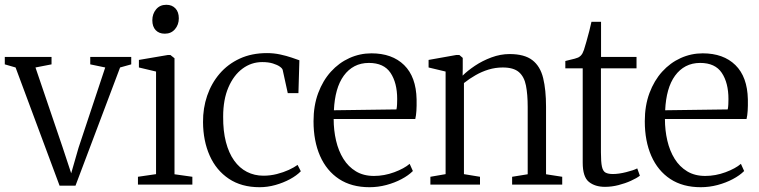

<svg xmlns="http://www.w3.org/2000/svg" viewBox="-24 -770 3166 801"><path d="M224.5 4.5 41 -488.5 -4 -501.5V-532.5H191V-501.5L124 -488.5L237 -156L273 -47L303.5 -153L415 -488.5L352.5 -501.5V-532.5H523.5V-501.5L477 -488.5L291 4.5Z M551.5 0V-32.5L627 -43.5V-471.5L555.5 -488.5V-520L676 -540.5H687L704 -527V-43L778.5 -32.5V0ZM663 -629.5Q639.5 -629.5 625.5 -644.2Q611.5 -659 611.5 -685.5Q611.5 -712 627.2 -731Q643 -750 669.5 -750H670.5Q693.5 -750 707.8 -735Q722 -720 722 -693.5Q722 -667 706 -648.2Q690 -629.5 664 -629.5Z M1059 11Q983.5 11 930.8 -24.2Q878 -59.5 850.8 -120.8Q823.5 -182 823 -260.5Q822.5 -318.5 840.2 -370.5Q858 -422.5 892.2 -462.5Q926.5 -502.5 976.2 -525.5Q1026 -548.5 1090 -548.5Q1118 -548.5 1144.8 -542.8Q1171.5 -537 1192.5 -529.8Q1213.5 -522.5 1225 -518.5L1221 -381.5H1176.5L1155.5 -477.5Q1154.5 -484 1143.8 -491.8Q1133 -499.5 1114.5 -505.2Q1096 -511 1070 -511Q1024.5 -511 987.5 -483.5Q950.5 -456 928.8 -405.2Q907 -354.5 907 -283.5Q906.5 -223.5 918.5 -177.5Q930.5 -131.5 952.8 -100.2Q975 -69 1006.2 -53Q1037.5 -37 1075 -37Q1104 -37 1131.2 -44Q1158.5 -51 1180.8 -61.2Q1203 -71.5 1217.5 -82L1231 -55.5Q1213.5 -37.5 1185.8 -22.5Q1158 -7.5 1125 1.8Q1092 11 1059 11Z M1517.5 11Q1442.5 11 1390.5 -23.2Q1338.5 -57.5 1311.2 -119.5Q1284 -181.5 1284 -264Q1284 -329.5 1303.5 -381.8Q1323 -434 1356.5 -471Q1390 -508 1433.8 -527.8Q1477.5 -547.5 1525.5 -547.5Q1612 -547.5 1662 -498.5Q1712 -449.5 1714 -355.5Q1714.5 -327 1713.2 -307.8Q1712 -288.5 1708.5 -273.5H1368Q1368 -226.5 1378 -183.5Q1388 -140.5 1408.5 -107.5Q1429 -74.5 1460.8 -55.2Q1492.5 -36 1536 -36Q1579 -36 1620.8 -51.5Q1662.5 -67 1685 -86.5L1698.5 -56.5Q1680 -38 1651.2 -22.8Q1622.5 -7.5 1587.8 1.8Q1553 11 1517.5 11ZM1369 -310 1630 -313.5Q1632 -323 1632.5 -335.2Q1633 -347.5 1633 -357Q1633 -424.5 1605.2 -466Q1577.5 -507.5 1515 -507.5Q1481.5 -507.5 1455.2 -493.8Q1429 -480 1410.2 -454.2Q1391.5 -428.5 1381.2 -392Q1371 -355.5 1369 -310Z M1835 -43.5V-471.5L1764 -488.5V-520L1879 -540.5H1892.5L1906.5 -528.5V-486L1906 -454.5Q1926 -474.5 1957.2 -495.5Q1988.5 -516.5 2026.2 -530.5Q2064 -544.5 2102 -544.5Q2164 -544.5 2197 -519Q2230 -493.5 2242 -444.2Q2254 -395 2254 -324.5V-43L2321.5 -32.5V0H2112.5V-32.5L2177.5 -43V-323.5Q2177.5 -376.5 2170.2 -413.2Q2163 -450 2140.8 -469.2Q2118.5 -488.5 2073.5 -488.5Q2043 -488.5 2014.2 -479.8Q1985.5 -471 1959.8 -456.2Q1934 -441.5 1911.5 -423.5V-43.5L1978.5 -32.5V0H1771.5V-32.5Z M2500 9.5Q2458.5 9.5 2432.8 -11.2Q2407 -32 2407 -91.5V-485H2334.5V-515.5Q2341.5 -517.5 2352.5 -520Q2363.5 -522.5 2373.8 -525.2Q2384 -528 2388 -530Q2394.5 -533.5 2398.5 -537.5Q2402.5 -541.5 2405.8 -547.2Q2409 -553 2412 -561.5Q2416 -573.5 2422.2 -595.5Q2428.5 -617.5 2434.5 -640.8Q2440.5 -664 2443.5 -679H2483.5V-532.5H2631.5V-485H2483V-134.5Q2483 -94 2487.2 -74.8Q2491.5 -55.5 2502.5 -49.8Q2513.5 -44 2533 -44Q2557 -44 2588.2 -51.8Q2619.5 -59.5 2634.5 -67.5L2645.5 -37Q2632 -26.5 2608.2 -15.8Q2584.5 -5 2556.2 2.2Q2528 9.5 2500 9.5Z M2899.5 11Q2824.5 11 2772.5 -23.2Q2720.5 -57.5 2693.2 -119.5Q2666 -181.5 2666 -264Q2666 -329.5 2685.5 -381.8Q2705 -434 2738.5 -471Q2772 -508 2815.8 -527.8Q2859.5 -547.5 2907.5 -547.5Q2994 -547.5 3044 -498.5Q3094 -449.5 3096 -355.5Q3096.5 -327 3095.2 -307.8Q3094 -288.5 3090.5 -273.5H2750Q2750 -226.5 2760 -183.5Q2770 -140.5 2790.5 -107.5Q2811 -74.5 2842.8 -55.2Q2874.5 -36 2918 -36Q2961 -36 3002.8 -51.5Q3044.5 -67 3067 -86.5L3080.5 -56.5Q3062 -38 3033.2 -22.8Q3004.5 -7.5 2969.8 1.8Q2935 11 2899.5 11ZM2751 -310 3012 -313.5Q3014 -323 3014.5 -335.2Q3015 -347.5 3015 -357Q3015 -424.5 2987.2 -466Q2959.5 -507.5 2897 -507.5Q2863.5 -507.5 2837.2 -493.8Q2811 -480 2792.2 -454.2Q2773.5 -428.5 2763.2 -392Q2753 -355.5 2751 -310Z"/></svg>

Font: Merriweather 72pt Light
Style: Regular
Weight: 300
Version: Version 2.100